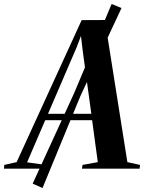

<svg xmlns="http://www.w3.org/2000/svg" viewBox="-96 -847 723 964"><path d="M-76 0 -74.5 -19 -12.5 -33 314 -746 430.5 -746.5 543.5 -33 607 -19 605 0H315.5L318.5 -19L395 -33L366.5 -243.5H131L40 -32L133 -19L130.5 0ZM145 -275.5H362.5L319.5 -590L310.5 -666.5L289 -610ZM68 75 276 -379 464.5 -827 514 -806.5 308 -365.5 117.5 97Z"/></svg>

Font: Merriweather 144pt SemiBold
Style: Italic
Weight: 600
Italic angle: -7.8°
Version: Version 2.101